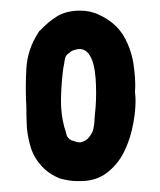

<svg xmlns="http://www.w3.org/2000/svg" viewBox="-20 -667 294 352"><path d="M28.3 -541Q27.3 -523.4 27.3 -505.9Q27.3 -488.3 28.3 -471.7Q28.3 -452.1 29.3 -432.6Q31.2 -413.1 37.1 -394.5Q43 -377 55.7 -363.3Q68.4 -348.6 89.8 -339.8Q107.4 -335 121.1 -335Q124 -335 127.9 -335Q154.3 -335 173.8 -348.6Q195.3 -364.3 207 -387.7Q219.7 -413.1 224.6 -442.4Q228.5 -463.9 228.5 -482.4Q228.5 -490.2 227.5 -498Q228.5 -510.7 227.5 -524.4Q226.6 -537.1 224.6 -550.8Q221.7 -569.3 213.9 -586.9Q206.1 -605.5 193.4 -618.2Q179.7 -631.8 162.1 -639.6Q146.5 -647.5 127 -647.5Q125 -647.5 123 -647.5Q99.6 -646.5 84 -636.7Q68.4 -627 53.7 -611.3Q51.8 -610.4 49.8 -606.4Q30.3 -576.2 28.3 -541ZM102.5 -418Q100.6 -426.8 97.7 -434.6Q91.8 -458 91.8 -480.5Q91.8 -502.9 94.7 -531.2Q95.7 -542 97.7 -550.8Q98.6 -559.6 100.6 -563.5Q102.5 -567.4 107.4 -570.3Q111.3 -574.2 116.2 -575.2Q132.8 -581.1 142.6 -568.4Q148.4 -560.5 151.4 -548.8Q154.3 -537.1 155.3 -523.4Q156.2 -509.8 156.2 -496.1Q156.2 -483.4 155.3 -470.7Q154.3 -460 153.3 -449.2Q153.3 -439.5 150.4 -427.7Q148.4 -421.9 143.6 -416Q139.6 -410.2 131.8 -407.2Q125 -404.3 116.2 -408.2Q106.4 -410.2 102.5 -418Z"/></svg>

Font: Londrina Solid
Style: NNS
Weight: 400
Designer: Marcelo Magalhaes
Version: Version 1.002